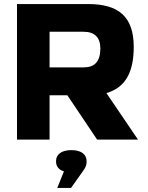

<svg xmlns="http://www.w3.org/2000/svg" viewBox="-20 -690 732 949"><path d="M415 -670H64V0H225V-219H313L460 0H662L506 -230C597 -256 641 -329 641 -458C641 -610 564 -670 415 -670ZM225 -357V-533H394C447 -533 476 -505 476 -451C476 -385 447 -357 394 -357ZM257 108C257 132 270 149 296 157L263 239H331L392 153C407 133 408 120 408 108V106C408 73 381 52 333 52C283 52 257 74 257 106Z"/></svg>

Font: LT Wave Alt Black
Style: Regular
Weight: 900
Designer: Daniel Lyons
Version: Version 2.5 (Glyphs App)